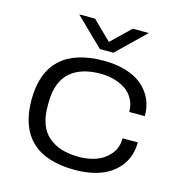

<svg xmlns="http://www.w3.org/2000/svg" viewBox="-108 -824 891 935"><g transform="rotate(15 337.0 -356.5)"><path d="M176.8 -725.1H256.8L351.1 -632.8L446.8 -725.1H527.8L386.2 -587.9H317.9ZM352.1 12.2Q206.1 12.2 133.1 -57.6Q60.1 -127.4 60.1 -263.2Q60.1 -399.4 133.5 -468.8Q207 -538.1 352.1 -538.1Q428.2 -538.1 486.6 -515.1Q544.9 -492.2 579.3 -444.3Q613.8 -396.5 613.8 -329.1H535.2Q535.2 -365.7 519.5 -394Q503.9 -422.4 477.8 -439.2Q451.7 -456.1 419.7 -464.6Q387.7 -473.1 352.1 -473.1Q305.2 -473.1 267.8 -461.9Q230.5 -450.7 202.4 -427.2Q174.3 -403.8 159.2 -364.7Q144 -325.7 144 -272.9V-252.9Q144 -150.4 200 -102.3Q255.9 -54.2 354 -54.2Q401.4 -54.2 441.7 -68.6Q481.9 -83 509.5 -116.2Q537.1 -149.4 537.1 -196.8H613.8Q613.8 -129.9 578.9 -81.8Q543.9 -33.7 485.6 -10.7Q427.2 12.2 352.1 12.2Z"/></g></svg>

Font: Archivo Expanded Light
Style: Regular
Weight: 300
Width: 7
Designer: Hector Gatti
Foundry: Omnibus-Type
Version: Version 2.001